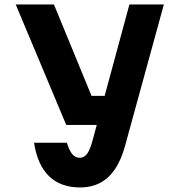

<svg xmlns="http://www.w3.org/2000/svg" viewBox="-20 -820 790 859"><path d="M389.5 -391.2H535.6L481.9 -261H276.4L50.3 -800H221.3ZM713.1 -800 539.7 -168.1Q522.4 -104.9 494.8 -63.7Q467.2 -22.6 428.1 -2Q389.1 18.6 338.5 18.6Q251.4 18.6 199.5 -31.6Q147.7 -81.8 132.3 -181.3H279Q290.7 -144.9 304 -129.6Q317.4 -114.2 337.1 -114.2Q356.9 -114.2 370.2 -132.6Q383.6 -150.9 395.3 -196L559 -800Z"/></svg>

Font: Martian Mono VF sWd Rg
Style: Regular
Weight: 400
Width: 6
Monospace: yes
Designer: Roman Shamin
Foundry: Evil Martians
Version: Version 1.100